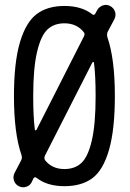

<svg xmlns="http://www.w3.org/2000/svg" viewBox="-20 -765 540 799"><path d="M118.2 -365.2Q118.2 -279.3 125 -225.6Q125 -222.7 127.9 -222.7Q130.9 -222.7 131.8 -224.6L329.1 -613.3Q335 -624 328.1 -631.8Q298.8 -668 248 -668Q205.1 -668 177.7 -642.6Q150.4 -617.2 134.3 -549.3Q118.2 -481.4 118.2 -365.2ZM377.9 -365.2Q377.9 -451.2 371.1 -503.9Q371.1 -506.8 368.7 -506.8Q366.2 -506.8 364.3 -504.9L167 -117.2Q162.1 -106.4 168 -97.7Q197.3 -61.5 248 -61.5Q292 -61.5 319.3 -87.4Q346.7 -113.3 362.3 -181.2Q377.9 -249 377.9 -365.2ZM40 -43.9 68.4 -98.6Q73.2 -108.4 69.3 -120.1Q38.1 -210 38.1 -365.2Q38.1 -504.9 63 -588.9Q87.9 -672.9 132.8 -706.5Q177.7 -740.2 248 -740.2Q319.3 -740.2 363.3 -706.1Q372.1 -699.2 377 -709L383.8 -721.7Q391.6 -736.3 407.2 -742.2Q422.9 -748 438 -740.2Q453.1 -732.4 458.5 -716.8Q463.9 -701.2 456.1 -685.5L427.7 -631.8Q423.8 -622.1 426.8 -610.4Q458 -520.5 458 -365.2Q458 -225.6 433.6 -141.1Q409.2 -56.6 364.3 -23.4Q319.3 9.8 248 9.8Q176.8 9.8 132.8 -24.4Q125 -31.2 119.1 -22.5L112.3 -7.8Q105.5 6.8 89.4 12.2Q73.2 17.6 58.1 9.8Q43 2 38.1 -13.7Q33.2 -29.3 40 -43.9Z"/></svg>

Font: Rounded-X Mgen+ 1m regular
Style: Regular
Weight: 400
Designer: [Source Han Sans]
Ryoko NISHIZUKA  (kana & ideographs); Paul D. Hunt (Latin, Greek & Cyrillic); Wenlong ZHANG  (bopomofo
Version: Version 1.059.20150602